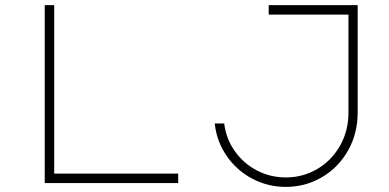

<svg xmlns="http://www.w3.org/2000/svg" viewBox="-20 -716 1520 751"><path d="M155 0V-696H192V-37H677V0ZM1379 -276Q1379 -194 1341.5 -127.5Q1304 -61 1239.5 -23Q1175 15 1098 15Q1027 15 966 -17.5Q905 -50 866 -107Q827 -164 820 -233H857Q864 -174 898 -125.5Q932 -77 984.5 -49.5Q1037 -22 1098 -22Q1165 -22 1221 -55Q1277 -88 1310 -146Q1343 -204 1343 -276V-659H1031V-696H1379Z"/></svg>

Font: Major Mono Display
Style: Regular
Weight: 400
Designer: Emre Parlak
Foundry: Emre Parlak
Version: Version 2.000; ttfautohint (v1.8) -l 8 -r 50 -G 200 -x 14 -D